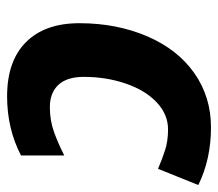

<svg xmlns="http://www.w3.org/2000/svg" viewBox="-56 -540 606 533"><g transform="rotate(90 246.5 -273.0)"><path d="M247.1 9.8C307 9.8 361.7 -3.1 411.1 -28.8V-148.9C388.7 -137.5 366.9 -128 345.7 -120.4C324.5 -112.7 301.6 -108.9 276.9 -108.9C250.5 -108.9 229.9 -116.8 215.1 -132.6C200.3 -148.4 192.9 -171.9 192.9 -203.1C192.9 -244.8 199.1 -283.8 211.7 -320.1C224.2 -356.4 241.6 -384.9 263.9 -405.8C286.2 -426.6 311.2 -437 338.9 -437C360.4 -437 379.6 -434.2 396.5 -428.7C413.4 -423.2 430.7 -416.7 448.2 -409.2L493.2 -521C445.6 -544.4 392.3 -556.2 333 -556.2C276.7 -556.2 226.6 -540.8 182.6 -510C138.7 -479.2 104.6 -435.6 80.3 -379.2C56.1 -322.7 43.9 -259.9 43.9 -190.9C43.9 -127.1 61.4 -77.7 96.4 -42.7C131.4 -7.7 181.6 9.8 247.1 9.8Z"/></g></svg>

Font: OpenSans
Style: Bold Italic
Weight: 700
Italic angle: -12°
Foundry: Ascender Corporation
Version: Version 1.10; ttfautohint (v1.2) -l 8 -r 50 -G 200 -x 14 -D 